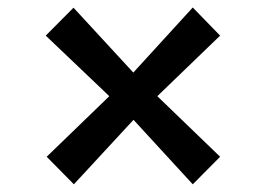

<svg xmlns="http://www.w3.org/2000/svg" viewBox="-20 -576 709 512"><path d="M271.5 -319.5 102 -481 176 -555.5 335.5 -382.5 494 -556 567 -481 399.5 -319.5 567 -158 494 -84.5 336 -256.5 177 -84.5 104.5 -158Z"/></svg>

Font: Merriweather 24pt SemiCondensed
Style: Bold
Weight: 700
Width: 4
Designer: Eben Sorkin
Foundry: Eben Sorkin
Version: Version 2.100